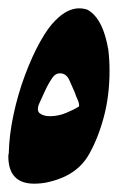

<svg xmlns="http://www.w3.org/2000/svg" viewBox="-29 -441 296 461"><path d="M234 -271Q234 -212 220.5 -161Q207 -110 185 -71Q157 -21 92 -5Q81 -2 71 -1Q61 0 53 0Q-9 0 -9 -66Q-9 -70 -8 -72Q-7 -117 3.5 -166Q14 -215 31 -260.5Q48 -306 67.5 -341Q87 -376 105 -393Q133 -421 161 -421Q168 -421 175 -419.5Q182 -418 188 -413Q219 -391 231 -322Q234 -298 234 -271ZM151 -218Q145 -232 137.5 -248.5Q130 -265 115 -265Q104 -265 96.5 -254Q89 -243 84 -233Q78 -221 73.5 -210.5Q69 -200 65 -192Q58 -175 67 -168.5Q76 -162 91 -162Q111 -162 130 -170Q149 -178 160 -185Q160 -185 160.5 -185.5Q161 -186 161 -187Q161 -194 157 -202.5Q153 -211 151 -218Z"/></svg>

Font: Aref Ruqaa Ink
Style: Bold
Weight: 700
Designer: Abdullah Aref
Version: Version 1.005